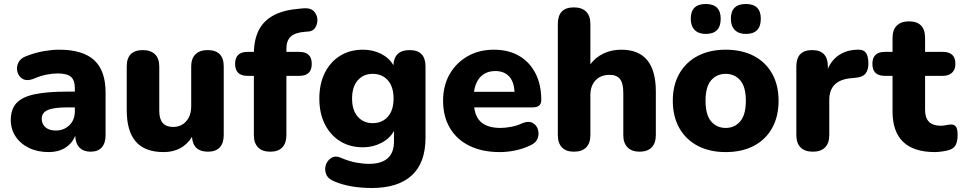

<svg xmlns="http://www.w3.org/2000/svg" viewBox="-20 -751 4818 962"><path d="M224 11Q168 11 125 -10Q82 -31 58 -67.5Q34 -104 34 -149Q34 -203 62 -234Q90 -265 152.5 -278.5Q215 -292 318 -292H355V-309Q355 -349 335.5 -366Q316 -383 269 -383Q243 -383 212.5 -377Q182 -371 145 -355Q114 -344 94 -355.5Q74 -367 67.5 -390Q61 -413 71.5 -436Q82 -459 112 -470Q159 -488 200.5 -495Q242 -502 276 -502Q395 -502 452 -449.5Q509 -397 509 -287V-74Q509 -34 490 -12.5Q471 9 434 9Q398 9 378 -12Q358 -33 357 -71Q342 -33 307.5 -11Q273 11 224 11ZM355 -213H318Q249 -213 219 -199.5Q189 -186 189 -156Q189 -130 207.5 -113.5Q226 -97 260 -97Q300 -97 327.5 -123.5Q355 -150 355 -193Z M800 11Q706 11 660.5 -41.5Q615 -94 615 -199V-418Q615 -500 696 -500Q735 -500 756.5 -479Q778 -458 778 -418V-195Q778 -115 847 -115Q888 -115 913 -143.5Q938 -172 938 -219V-418Q938 -458 959.5 -479Q981 -500 1020 -500Q1101 -500 1101 -418V-74Q1101 -34 1081 -12.5Q1061 9 1022 9Q947 9 942 -65Q894 11 800 11Z M1334 9Q1294 9 1273 -12.5Q1252 -34 1252 -74V-371H1220Q1158 -371 1158 -431Q1158 -491 1220 -491H1252Q1255 -592 1309 -644Q1363 -696 1467 -706L1496 -709Q1533 -713 1550.5 -696.5Q1568 -680 1570 -656.5Q1572 -633 1560.5 -614Q1549 -595 1526 -593L1510 -592Q1458 -588 1436.5 -567.5Q1415 -547 1415 -508V-491H1480Q1542 -491 1542 -431Q1542 -371 1480 -371H1415V-74Q1415 -34 1394.5 -12.5Q1374 9 1334 9Z M1847 -134Q1895 -134 1923.5 -166.5Q1952 -199 1952 -257Q1952 -316 1923.5 -348.5Q1895 -381 1847 -381Q1801 -381 1772.5 -348.5Q1744 -316 1744 -257Q1744 -199 1772.5 -166.5Q1801 -134 1847 -134ZM1843 191Q1789 191 1740.5 182.5Q1692 174 1656 158Q1624 146 1614.5 122.5Q1605 99 1612.5 76Q1620 53 1639.5 40.5Q1659 28 1684 38Q1728 57 1764 63.5Q1800 70 1828 70Q1954 70 1954 -42V-95Q1934 -58 1891.5 -35.5Q1849 -13 1799 -13Q1733 -13 1684 -43.5Q1635 -74 1607.5 -129Q1580 -184 1580 -257Q1580 -331 1607.5 -386Q1635 -441 1684 -471.5Q1733 -502 1799 -502Q1849 -502 1890 -481Q1931 -460 1951 -424Q1955 -500 2032 -500Q2112 -500 2112 -418V-61Q2112 65 2043 128Q1974 191 1843 191Z M2484 11Q2396 11 2332 -20.5Q2268 -52 2234 -110Q2200 -168 2200 -246Q2200 -322 2233 -379.5Q2266 -437 2323.5 -469.5Q2381 -502 2455 -502Q2528 -502 2581 -471Q2634 -440 2663 -383.5Q2692 -327 2692 -250Q2692 -213 2649 -213H2356Q2363 -159 2396 -134.5Q2429 -110 2488 -110Q2511 -110 2541 -115.5Q2571 -121 2598 -134Q2628 -146 2648 -135.5Q2668 -125 2675 -103Q2682 -81 2674 -58.5Q2666 -36 2640 -24Q2606 -7 2565.5 2Q2525 11 2484 11ZM2355 -291H2558Q2555 -343 2530 -369Q2505 -395 2462 -395Q2417 -395 2389.5 -368Q2362 -341 2355 -291Z M2855 9Q2816 9 2795.5 -12.5Q2775 -34 2775 -74V-631Q2775 -714 2855 -714Q2895 -714 2916.5 -693Q2938 -672 2938 -631V-429Q2964 -464 3004 -483Q3044 -502 3093 -502Q3266 -502 3266 -293V-74Q3266 -34 3245 -12.5Q3224 9 3185 9Q3146 9 3124.5 -12.5Q3103 -34 3103 -74V-286Q3103 -335 3086 -355.5Q3069 -376 3035 -376Q2990 -376 2964 -348.5Q2938 -321 2938 -274V-74Q2938 -34 2917 -12.5Q2896 9 2855 9Z M3616 11Q3536 11 3476.5 -20Q3417 -51 3384 -109Q3351 -167 3351 -246Q3351 -325 3384 -382.5Q3417 -440 3476.5 -471Q3536 -502 3616 -502Q3697 -502 3756.5 -471Q3816 -440 3848.5 -382.5Q3881 -325 3881 -246Q3881 -167 3848.5 -109Q3816 -51 3756.5 -20Q3697 11 3616 11ZM3616 -110Q3661 -110 3689 -143Q3717 -176 3717 -246Q3717 -316 3689 -348.5Q3661 -381 3616 -381Q3571 -381 3543 -348.5Q3515 -316 3515 -246Q3515 -176 3543 -143Q3571 -110 3616 -110ZM3717 -581Q3681 -581 3661.5 -601Q3642 -621 3642 -657Q3642 -731 3717 -731Q3792 -731 3792 -657Q3792 -581 3717 -581ZM3516 -581Q3480 -581 3460.5 -601Q3441 -621 3441 -657Q3441 -731 3516 -731Q3591 -731 3591 -657Q3591 -581 3516 -581Z M4053 9Q4012 9 3991 -12.5Q3970 -34 3970 -74V-418Q3970 -500 4049 -500Q4128 -500 4128 -418V-406Q4146 -450 4184.5 -475.5Q4223 -501 4276 -502Q4303 -504 4316.5 -489Q4330 -474 4331 -436Q4332 -403 4317.5 -383.5Q4303 -364 4264 -361L4243 -359Q4135 -349 4135 -250V-74Q4135 -34 4114 -12.5Q4093 9 4053 9Z M4665 11Q4452 11 4452 -193V-371H4413Q4351 -371 4351 -431Q4351 -491 4413 -491H4452V-561Q4452 -602 4473.5 -623Q4495 -644 4534 -644Q4615 -644 4615 -561V-491H4704Q4767 -491 4767 -431Q4767 -403 4750.5 -387Q4734 -371 4704 -371H4615V-200Q4615 -121 4693 -121Q4707 -121 4720.5 -124Q4734 -127 4745 -127Q4759 -128 4768.5 -118Q4778 -108 4778 -74Q4778 -47 4770 -28Q4762 -9 4740 -1Q4727 4 4703.5 7.5Q4680 11 4665 11Z"/></svg>

Font: Chiron GoRound TC EB
Style: Regular
Weight: 700
Designer: Ryoko NISHIZUKA 西塚涼子 (kana, bopomofo & ideographs); Paul D. Hunt (Latin, Greek & Cyrillic); Sandoll Communications 산돌커뮤니
Foundry: Adobe
Version: Version 1.000;hotconv 1.1.1;makeotfexe 2.6.0